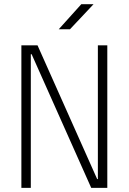

<svg xmlns="http://www.w3.org/2000/svg" viewBox="-20 -914 626 934"><path d="M423.8 0 133.8 -650.4H129.9V0H84V-693.4H162.6L452.6 -43H456.1V-693.4H502V0ZM265.6 -771.5 375.5 -893.6H435.1L320.3 -771.5Z"/></svg>

Font: Cascadia Code NF ExtraLight
Style: Regular
Weight: 200
Monospace: yes
Designer: Aaron Bell
Foundry: Saja Typeworks
Version: Version 2404.023; ttfautohint (v1.8.4)